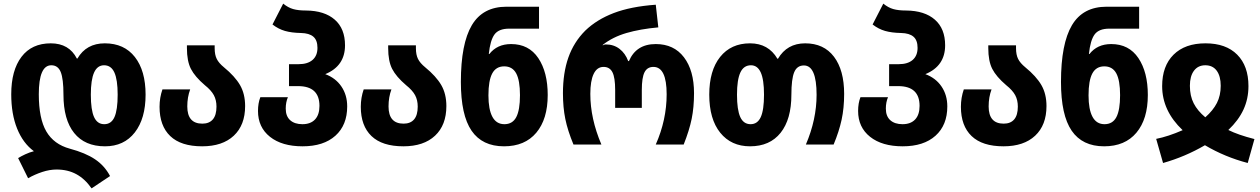

<svg xmlns="http://www.w3.org/2000/svg" viewBox="-20 -797 6947 1059"><path d="M292 138Q254 138 213 151.5Q172 165 135 186L80 75Q96 65 119.5 54Q143 43 167 37Q107 -7 74.5 -87.5Q42 -168 42 -277Q42 -409 98.5 -483.5Q155 -558 260 -558Q361 -558 404 -474H407Q456 -558 558 -558Q665 -558 724 -482.5Q783 -407 783 -275Q783 -143 723.5 -66.5Q664 10 559 10Q448 10 389 -63.5Q330 -137 330 -275Q330 -362 315 -399.5Q300 -437 263 -437Q194 -437 194 -277Q194 -143 235.5 -72Q277 -1 365 23Q451 46 504 81.5Q557 117 587 174L485 242Q449 190 401.5 164Q354 138 292 138ZM629 -275Q629 -357 611 -397Q593 -437 554 -437Q517 -437 499 -397Q481 -357 481 -275Q481 -190 499 -151Q517 -112 555 -112Q594 -112 611.5 -151.5Q629 -191 629 -275Z M860 -208Q860 -258 876 -304H1029Q1013 -261 1013 -210Q1013 -115 1096 -115Q1134 -115 1154 -138.5Q1174 -162 1174 -209Q1174 -245 1159.5 -272Q1145 -299 1110 -327Q1055 -374 1033 -417Q1011 -460 1011 -532V-547H1164V-531Q1164 -495 1175.5 -472Q1187 -449 1215 -426Q1276 -376 1304 -327.5Q1332 -279 1332 -212Q1332 -107 1269.5 -48.5Q1207 10 1095 10Q978 10 919 -46.5Q860 -103 860 -208Z M1403 -185Q1403 -228 1416 -261H1568Q1556 -233 1556 -198Q1556 -156 1580.5 -134Q1605 -112 1648 -112Q1693 -112 1717.5 -138Q1742 -164 1742 -213Q1742 -322 1624 -322H1574V-443H1627Q1677 -443 1704 -466.5Q1731 -490 1731 -533Q1731 -575 1708.5 -594.5Q1686 -614 1640 -615Q1588 -616 1551.5 -626.5Q1515 -637 1483 -662L1542 -777Q1569 -755 1597 -747Q1625 -739 1668 -739Q1770 -738 1826.5 -688.5Q1883 -639 1883 -547Q1883 -433 1774 -388Q1831 -367 1863 -320Q1895 -273 1895 -210Q1895 -107 1830 -48.5Q1765 10 1649 10Q1535 10 1469 -42.5Q1403 -95 1403 -185Z M1970 -208Q1970 -258 1986 -304H2139Q2123 -261 2123 -210Q2123 -115 2206 -115Q2244 -115 2264 -138.5Q2284 -162 2284 -209Q2284 -245 2269.5 -272Q2255 -299 2220 -327Q2165 -374 2143 -417Q2121 -460 2121 -532V-547H2274V-531Q2274 -495 2285.5 -472Q2297 -449 2325 -426Q2386 -376 2414 -327.5Q2442 -279 2442 -212Q2442 -107 2379.5 -48.5Q2317 10 2205 10Q2088 10 2029 -46.5Q1970 -103 1970 -208Z M2522 -345Q2522 -556 2582.5 -658Q2643 -760 2774 -760H2953V-639H2789Q2731 -639 2707.5 -607Q2684 -575 2676 -499H2679Q2722 -554 2799 -554Q2897 -554 2949 -476.5Q3001 -399 3001 -273Q3001 -140 2938 -65Q2875 10 2760 10Q2640 10 2581 -76Q2522 -162 2522 -345ZM2848 -272Q2848 -354 2827 -392.5Q2806 -431 2761 -431Q2716 -431 2695 -392Q2674 -353 2674 -271Q2674 -193 2696 -152.5Q2718 -112 2762 -112Q2807 -112 2827.5 -151Q2848 -190 2848 -272Z M3085 -283Q3085 -395 3115 -480Q3145 -565 3208 -628Q3271 -689 3365 -725Q3459 -761 3597 -771L3611 -646Q3511 -637 3435.5 -615Q3360 -593 3305 -550V-546Q3311 -552 3321 -552Q3365 -552 3397 -527.5Q3429 -503 3445 -460H3449Q3489 -554 3597 -554Q3697 -554 3752.5 -481Q3808 -408 3808 -283Q3808 -205 3795 -141.5Q3782 -78 3751 0H3597Q3657 -136 3657 -277Q3657 -428 3584 -428Q3550 -428 3535 -398.5Q3520 -369 3520 -301V-202H3373V-301Q3373 -369 3358 -398.5Q3343 -428 3309 -428Q3273 -428 3254.5 -389.5Q3236 -351 3236 -279Q3236 -143 3297 0H3143Q3111 -77 3098 -141Q3085 -205 3085 -283Z M3892 -275Q3892 -408 3952 -483Q4012 -558 4117 -558Q4218 -558 4268 -473H4271Q4321 -558 4421 -558Q4524 -558 4580 -484Q4636 -410 4636 -279Q4636 -201 4622 -136.5Q4608 -72 4578 0H4425Q4484 -138 4484 -274Q4484 -436 4414 -436Q4376 -436 4360.5 -398.5Q4345 -361 4345 -275Q4345 -139 4285.5 -64.5Q4226 10 4117 10Q4013 10 3952.5 -65Q3892 -140 3892 -275ZM4194 -275Q4194 -358 4176 -397.5Q4158 -437 4122 -437Q4082 -437 4063.5 -397Q4045 -357 4045 -275Q4045 -191 4063 -151.5Q4081 -112 4120 -112Q4158 -112 4176 -151Q4194 -190 4194 -275Z M4713 -185Q4713 -228 4726 -261H4878Q4866 -233 4866 -198Q4866 -156 4890.5 -134Q4915 -112 4958 -112Q5003 -112 5027.5 -138Q5052 -164 5052 -213Q5052 -322 4934 -322H4884V-443H4937Q4987 -443 5014 -466.5Q5041 -490 5041 -533Q5041 -575 5018.5 -594.5Q4996 -614 4950 -615Q4898 -616 4861.5 -626.5Q4825 -637 4793 -662L4852 -777Q4879 -755 4907 -747Q4935 -739 4978 -739Q5080 -738 5136.5 -688.5Q5193 -639 5193 -547Q5193 -433 5084 -388Q5141 -367 5173 -320Q5205 -273 5205 -210Q5205 -107 5140 -48.5Q5075 10 4959 10Q4845 10 4779 -42.5Q4713 -95 4713 -185Z M5280 -208Q5280 -258 5296 -304H5449Q5433 -261 5433 -210Q5433 -115 5516 -115Q5554 -115 5574 -138.5Q5594 -162 5594 -209Q5594 -245 5579.5 -272Q5565 -299 5530 -327Q5475 -374 5453 -417Q5431 -460 5431 -532V-547H5584V-531Q5584 -495 5595.5 -472Q5607 -449 5635 -426Q5696 -376 5724 -327.5Q5752 -279 5752 -212Q5752 -107 5689.5 -48.5Q5627 10 5515 10Q5398 10 5339 -46.5Q5280 -103 5280 -208Z M5832 -345Q5832 -556 5892.5 -658Q5953 -760 6084 -760H6263V-639H6099Q6041 -639 6017.5 -607Q5994 -575 5986 -499H5989Q6032 -554 6109 -554Q6207 -554 6259 -476.5Q6311 -399 6311 -273Q6311 -140 6248 -65Q6185 10 6070 10Q5950 10 5891 -76Q5832 -162 5832 -345ZM6158 -272Q6158 -354 6137 -392.5Q6116 -431 6071 -431Q6026 -431 6005 -392Q5984 -353 5984 -271Q5984 -193 6006 -152.5Q6028 -112 6072 -112Q6117 -112 6137.5 -151Q6158 -190 6158 -272Z M6357 -31Q6423 -44 6503 -79Q6390 -186 6390 -322Q6390 -433 6453 -495.5Q6516 -558 6629 -558Q6742 -558 6804 -495.5Q6866 -433 6866 -322Q6866 -252 6838.5 -192.5Q6811 -133 6755 -80Q6809 -53 6899 -30L6862 102Q6736 69 6626 4Q6516 68 6395 102ZM6713 -324Q6713 -377 6691 -407Q6669 -437 6628 -437Q6588 -437 6565.5 -407Q6543 -377 6543 -324Q6543 -268 6564 -227Q6585 -186 6628 -150Q6671 -188 6692 -229Q6713 -270 6713 -324Z"/></svg>

Font: Noto Sans Georgian Bold Narrow
Style: Regular
Weight: 700
Width: 4
Designer: Monotype Design team
Foundry: Monotype Imaging Inc.
Version: Version 1.000